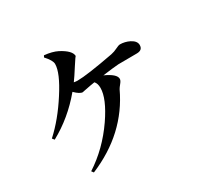

<svg xmlns="http://www.w3.org/2000/svg" viewBox="-173 -1021 1346 1292"><g transform="rotate(-30 500.0 -375.5)"><path d="M310 -801Q371 -795 411 -775Q493 -732 493 -689Q493 -695 452 -631Q414 -571 393 -543Q408 -540 421 -540Q494 -540 706 -580Q731 -585 757 -598Q779 -609 788 -609Q827 -609 863 -591Q903 -570 903 -539Q903 -499 857 -499Q729 -499 713 -498Q680 -496 589 -484Q673 -446 673 -409Q673 -396 659 -379Q641 -357 637 -349Q509 -76 207 50L195 34Q337 -58 439 -206Q530 -339 530 -421Q530 -456 513 -474L477 -468Q409 -455 413 -455Q390 -455 353 -492Q238 -354 89 -273L76 -289Q175 -379 260 -512Q346 -645 346 -713Q346 -741 303 -788Z"/></g></svg>

Font: Source Han Serif JP
Style: Bold
Weight: 700
Designer: Ryoko NISHIZUKA  (kana & ideographs); Frank Grießhammer (Latin, Greek & Cyrillic); Wenlong ZHANG  (bopomofo); Sandoll Co
Foundry: Adobe Systems Incorporated
Version: Version 1.000;PS 1;hotconv 16.6.53;makeotf.lib2.5.65590